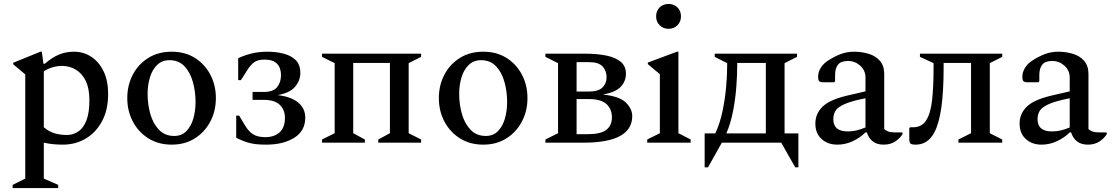

<svg xmlns="http://www.w3.org/2000/svg" viewBox="-20 -723 5638 973"><path d="M44 230V214L108 182V-346L47 -397V-405L185 -461H192L200 -400H207Q244 -432 279 -446.5Q314 -461 355 -461Q404 -461 443 -435Q482 -409 505 -361.5Q528 -314 528 -247Q528 -166 497 -108.5Q466 -51 414 -20.5Q362 10 299 10Q245 10 202 0V182L275 214V230ZM294 -389Q246 -389 202 -362V-78Q228 -56 256.5 -47.5Q285 -39 320 -39Q350 -39 376 -56Q402 -73 417.5 -111.5Q433 -150 433 -215Q433 -276 414 -314Q395 -352 363.5 -370.5Q332 -389 294 -389Z M850 10Q783 10 732.5 -21.5Q682 -53 653.5 -106.5Q625 -160 625 -226Q625 -292 653.5 -345.5Q682 -399 732.5 -430Q783 -461 850 -461Q917 -461 967 -430Q1017 -399 1045.5 -345.5Q1074 -292 1074 -226Q1074 -160 1045.5 -106.5Q1017 -53 967 -21.5Q917 10 850 10ZM863 -34Q901 -34 925 -59Q949 -84 960 -123Q971 -162 971 -206Q971 -259 957.5 -307.5Q944 -356 915 -387Q886 -418 839 -418Q801 -418 776 -393.5Q751 -369 739.5 -330Q728 -291 728 -247Q728 -194 742 -145Q756 -96 786 -65Q816 -34 863 -34Z M1325 -28Q1370 -28 1397 -52.5Q1424 -77 1424 -126Q1424 -166 1398 -191.5Q1372 -217 1316 -217H1260V-257H1317Q1364 -257 1384 -281Q1404 -305 1404 -342Q1404 -379 1384 -400Q1364 -421 1320 -421Q1288 -421 1269.5 -408.5Q1251 -396 1234 -369L1201 -317H1187V-428Q1216 -442 1253 -451.5Q1290 -461 1337 -461Q1378 -461 1416 -451.5Q1454 -442 1478 -419Q1502 -396 1502 -353Q1502 -315 1475.5 -283.5Q1449 -252 1387 -241Q1456 -233 1491.5 -203Q1527 -173 1527 -127Q1527 -60 1471.5 -25Q1416 10 1329 10Q1274 10 1242 1Q1210 -8 1177 -25V-137H1192L1222 -87Q1240 -57 1262.5 -42.5Q1285 -28 1325 -28Z M1676 -403 1612 -435V-451H2114V-435L2051 -403V-48L2114 -16V0H1897V-16L1956 -48V-404H1770V-48L1829 -16V0H1612V-16L1676 -48Z M2429 10Q2362 10 2311.5 -21.5Q2261 -53 2232.5 -106.5Q2204 -160 2204 -226Q2204 -292 2232.5 -345.5Q2261 -399 2311.5 -430Q2362 -461 2429 -461Q2496 -461 2546 -430Q2596 -399 2624.5 -345.5Q2653 -292 2653 -226Q2653 -160 2624.5 -106.5Q2596 -53 2546 -21.5Q2496 10 2429 10ZM2442 -34Q2480 -34 2504 -59Q2528 -84 2539 -123Q2550 -162 2550 -206Q2550 -259 2536.5 -307.5Q2523 -356 2494 -387Q2465 -418 2418 -418Q2380 -418 2355 -393.5Q2330 -369 2318.5 -330Q2307 -291 2307 -247Q2307 -194 2321 -145Q2335 -96 2365 -65Q2395 -34 2442 -34Z M2808 -403 2744 -435V-451H2945Q3006 -451 3052.5 -441.5Q3099 -432 3125.5 -410Q3152 -388 3152 -349Q3152 -311 3125.5 -283Q3099 -255 3035 -244Q3120 -235 3152 -203Q3184 -171 3184 -135Q3184 0 2937 0H2744V-16L2808 -48ZM2967 -408H2902V-259H2964Q3012 -259 3033 -279.5Q3054 -300 3054 -332Q3054 -364 3034 -386Q3014 -408 2967 -408ZM2963 -221H2902V-43H2959Q3024 -43 3052.5 -65Q3081 -87 3081 -128Q3081 -171 3053 -196Q3025 -221 2963 -221Z M3368 -577Q3341 -577 3323 -595Q3305 -613 3305 -640Q3305 -668 3323 -685.5Q3341 -703 3368 -703Q3395 -703 3413 -685.5Q3431 -668 3431 -640Q3431 -613 3413 -595Q3395 -577 3368 -577ZM3260 0V-16L3324 -48V-347L3263 -398V-406L3411 -461H3418V-48L3480 -16V0Z M3605 -47Q3629 -99 3642 -162Q3655 -225 3660 -285Q3665 -345 3665 -389V-403L3602 -435V-451H4019V-435L3956 -403V-47H4026V125H4010L3939 0H3638L3568 125H3551V-47ZM3861 -47V-404H3716V-389Q3716 -344 3711.5 -283.5Q3707 -223 3695 -160.5Q3683 -98 3661 -47Z M4223 10Q4175 10 4143.5 -18.5Q4112 -47 4112 -97Q4112 -146 4147.5 -181.5Q4183 -217 4271 -238L4366 -260V-330Q4366 -366 4339.5 -390Q4313 -414 4278 -414Q4241 -414 4226.5 -395Q4212 -376 4212 -343V-311L4207 -306H4152Q4137 -306 4131.5 -311.5Q4126 -317 4126 -335Q4126 -357 4139.5 -379.5Q4153 -402 4181 -419Q4211 -438 4242 -449.5Q4273 -461 4308 -461Q4346 -461 4381.5 -450.5Q4417 -440 4439 -415Q4461 -390 4461 -348V-69Q4468 -62 4480.5 -57Q4493 -52 4515 -52H4550L4554 -50V-44Q4542 -23 4517.5 -6.5Q4493 10 4458 10Q4424 10 4403 -6.5Q4382 -23 4373 -52H4366Q4340 -26 4302.5 -8Q4265 10 4223 10ZM4203 -119Q4203 -57 4276 -57Q4298 -57 4318.5 -61.5Q4339 -66 4366 -77V-225Q4294 -211 4259 -195Q4224 -179 4213.5 -160.5Q4203 -142 4203 -119Z M4762 -378Q4762 -261 4750.5 -178.5Q4739 -96 4714 -50Q4681 10 4621 10Q4599 10 4593.5 4Q4588 -2 4588 -19V-73L4592 -78H4607Q4651 -78 4673.5 -113Q4696 -148 4703.5 -215Q4711 -282 4711 -378V-403L4642 -435V-451H5059V-435L4996 -403V-48L5059 -16V0H4837V-16L4901 -48V-404H4762Z M5258 10Q5210 10 5178.5 -18.5Q5147 -47 5147 -97Q5147 -146 5182.5 -181.5Q5218 -217 5306 -238L5401 -260V-330Q5401 -366 5374.5 -390Q5348 -414 5313 -414Q5276 -414 5261.5 -395Q5247 -376 5247 -343V-311L5242 -306H5187Q5172 -306 5166.5 -311.5Q5161 -317 5161 -335Q5161 -357 5174.5 -379.5Q5188 -402 5216 -419Q5246 -438 5277 -449.5Q5308 -461 5343 -461Q5381 -461 5416.5 -450.5Q5452 -440 5474 -415Q5496 -390 5496 -348V-69Q5503 -62 5515.5 -57Q5528 -52 5550 -52H5585L5589 -50V-44Q5577 -23 5552.5 -6.5Q5528 10 5493 10Q5459 10 5438 -6.5Q5417 -23 5408 -52H5401Q5375 -26 5337.5 -8Q5300 10 5258 10ZM5238 -119Q5238 -57 5311 -57Q5333 -57 5353.5 -61.5Q5374 -66 5401 -77V-225Q5329 -211 5294 -195Q5259 -179 5248.5 -160.5Q5238 -142 5238 -119Z"/></svg>

Font: Spectral Medium
Style: Regular
Weight: 500
Designer: Jean-Baptiste Levee
Foundry: Production Type
Version: Version 2.001